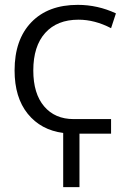

<svg xmlns="http://www.w3.org/2000/svg" viewBox="-20 -550 562 790"><path d="M117 -260Q117 -165 161.5 -112.5Q206 -60 283 -60H437V0H307V220H240V-3Q148 -15 94 -82Q40 -149 40 -260Q40 -387 109 -458.5Q178 -530 300 -530Q382 -530 457 -495L437 -434Q370 -469 303 -469Q215 -469 166 -414.5Q117 -360 117 -260Z"/></svg>

Font: M PLUS 1p
Style: Regular
Weight: 400
Version: Version 1.062